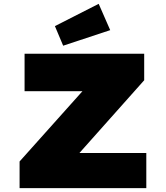

<svg xmlns="http://www.w3.org/2000/svg" viewBox="-20 -980 867 1000"><path d="M82 0V-139L506 -613L612 -505H108V-700H731V-562L308 -87L202 -183H742V0ZM309 -742 266 -844 494 -960 554 -823Z"/></svg>

Font: Lexend Giga Black
Style: Regular
Weight: 900
Designer: Bonnie Shaver-Troup, Thomas Jockin
Foundry: Lexend
Version: Version 1.007